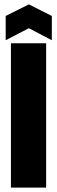

<svg xmlns="http://www.w3.org/2000/svg" viewBox="-20 -858 261 878"><path d="M30 0V-660H191V0ZM6 -674V-785L112 -838L217 -785V-674L112 -729Z"/></svg>

Font: Bricolage Grotesque 96pt ExtraBold SemiCondensed
Style: Regular
Weight: 800
Width: 4
Version: Version 1.001;gftools[0.9.33.dev8+g029e19f]